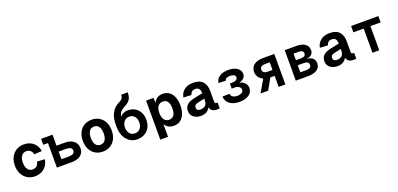

<svg xmlns="http://www.w3.org/2000/svg" viewBox="16 -1896 6568 3172"><g transform="rotate(-20 3300.0 -309.5)"><path d="M309 12Q233 12 174.5 -23Q116 -58 83.5 -121.5Q51 -185 51 -268Q51 -351 83.5 -414Q116 -477 174.5 -512.5Q233 -548 309 -548Q372 -548 424 -523Q476 -498 509.5 -451.5Q543 -405 552 -342L417 -335Q407 -380 379 -404Q351 -428 310 -428Q254 -428 223 -385.5Q192 -343 192 -268Q192 -193 223 -150.5Q254 -108 310 -108Q352 -108 380.5 -133Q409 -158 418 -206L553 -199Q544 -135 510.5 -87.5Q477 -40 425 -14Q373 12 309 12Z M693 0V-431H610V-536H811V-343H950Q1053 -343 1111 -297Q1169 -251 1169 -169Q1169 -89 1111 -44.5Q1053 0 950 0ZM811 -105H937Q1045 -105 1045 -172Q1045 -239 937 -239H811Z M1500 12Q1424 12 1367 -22.5Q1310 -57 1278 -120Q1246 -183 1246 -268Q1246 -353 1278 -416Q1310 -479 1367 -513.5Q1424 -548 1500 -548Q1576 -548 1633 -513.5Q1690 -479 1722 -416Q1754 -353 1754 -268Q1754 -183 1722 -120Q1690 -57 1633 -22.5Q1576 12 1500 12ZM1500 -108Q1554 -108 1583.5 -149.5Q1613 -191 1613 -268Q1613 -345 1583.5 -386.5Q1554 -428 1500 -428Q1445 -428 1416 -386.5Q1387 -345 1387 -268Q1387 -191 1416 -149.5Q1445 -108 1500 -108Z M2102 16Q2050 16 2004 -5.5Q1958 -27 1920 -72Q1885 -112 1866.5 -174.5Q1848 -237 1848 -317Q1848 -453 1893 -536.5Q1938 -620 2023 -660Q2068 -681 2085 -704Q2102 -727 2102 -768L2218 -769Q2218 -696 2191.5 -650Q2165 -604 2097 -570Q2049 -546 2019 -516Q1989 -486 1979 -424Q2028 -489 2114 -489Q2186 -489 2239.5 -458Q2293 -427 2322.5 -370.5Q2352 -314 2352 -238Q2352 -160 2320.5 -103Q2289 -46 2232.5 -15Q2176 16 2102 16ZM2101 -90Q2158 -90 2193 -131Q2228 -172 2228 -238Q2228 -304 2193.5 -343.5Q2159 -383 2103 -383Q2047 -383 2012 -343.5Q1977 -304 1976 -238Q1975 -172 2009 -131Q2043 -90 2101 -90Z M2456 150V-536H2587L2590 -448Q2612 -496 2652.5 -522Q2693 -548 2750 -548Q2820 -548 2867.5 -511Q2915 -474 2938.5 -410.5Q2962 -347 2962 -268Q2962 -189 2938.5 -125.5Q2915 -62 2867.5 -25Q2820 12 2750 12Q2639 12 2592 -74V150ZM2708 -108Q2762 -108 2791.5 -147Q2821 -186 2821 -268Q2821 -350 2791.5 -389Q2762 -428 2708 -428Q2657 -428 2624.5 -389Q2592 -350 2592 -268Q2592 -186 2624.5 -147Q2657 -108 2708 -108Z M3224 12Q3175 12 3134.5 -6Q3094 -24 3070 -58Q3046 -92 3046 -139Q3046 -207 3089.5 -245Q3133 -283 3209 -299L3370 -334Q3370 -384 3349.5 -411.5Q3329 -439 3283 -439Q3242 -439 3220.5 -418.5Q3199 -398 3192 -366L3052 -374Q3067 -453 3127.5 -500.5Q3188 -548 3281 -548Q3397 -548 3451.5 -489.5Q3506 -431 3506 -326V-137Q3506 -117 3513 -109.5Q3520 -102 3534 -102H3556V0Q3550 1 3536 2.5Q3522 4 3507 4Q3407 4 3385 -80Q3368 -39 3326 -13.5Q3284 12 3224 12ZM3252 -90Q3309 -90 3339.5 -120.5Q3370 -151 3370 -206V-238L3251 -212Q3215 -204 3200 -189Q3185 -174 3185 -146Q3185 -90 3252 -90Z M3902 12Q3796 12 3732 -36.5Q3668 -85 3664 -167L3789 -171Q3791 -136 3821.5 -115Q3852 -94 3900 -94Q3950 -94 3979.5 -112.5Q4009 -131 4009 -163Q4009 -198 3979 -218.5Q3949 -239 3898 -239L3854 -238V-328H3898Q3941 -328 3966 -345Q3991 -362 3991 -391Q3991 -416 3966 -431Q3941 -446 3899 -446Q3858 -446 3833.5 -432.5Q3809 -419 3807 -395L3680 -400Q3687 -468 3747 -508Q3807 -548 3902 -548Q4000 -548 4058 -508Q4116 -468 4116 -400Q4116 -360 4086.5 -330.5Q4057 -301 4006 -288Q4065 -273 4098.5 -237Q4132 -201 4132 -151Q4132 -76 4070 -32Q4008 12 3902 12Z M4273 0 4399 -216Q4348 -241 4321 -280Q4294 -319 4294 -366Q4294 -448 4351 -492Q4408 -536 4514 -536H4710V0H4592V-194H4516L4407 0ZM4506 -298H4592V-432H4506Q4464 -432 4441.5 -414.5Q4419 -397 4419 -364Q4419 -333 4441.5 -315.5Q4464 -298 4506 -298Z M4893 0V-536H5095Q5195 -536 5249 -497.5Q5303 -459 5303 -387Q5303 -338 5270 -309Q5237 -280 5177 -277Q5249 -273 5287 -240.5Q5325 -208 5325 -152Q5325 -78 5268.5 -39Q5212 0 5107 0ZM5011 -317H5100Q5139 -317 5160.5 -332.5Q5182 -348 5182 -375Q5182 -403 5160.5 -417.5Q5139 -432 5100 -432H5011ZM5011 -104H5123Q5162 -104 5183 -120.5Q5204 -137 5204 -166Q5204 -195 5183 -211.5Q5162 -228 5123 -228H5011Z M5624 12Q5575 12 5534.5 -6Q5494 -24 5470 -58Q5446 -92 5446 -139Q5446 -207 5489.5 -245Q5533 -283 5609 -299L5770 -334Q5770 -384 5749.5 -411.5Q5729 -439 5683 -439Q5642 -439 5620.5 -418.5Q5599 -398 5592 -366L5452 -374Q5467 -453 5527.5 -500.5Q5588 -548 5681 -548Q5797 -548 5851.5 -489.5Q5906 -431 5906 -326V-137Q5906 -117 5913 -109.5Q5920 -102 5934 -102H5956V0Q5950 1 5936 2.5Q5922 4 5907 4Q5807 4 5785 -80Q5768 -39 5726 -13.5Q5684 12 5624 12ZM5652 -90Q5709 -90 5739.5 -120.5Q5770 -151 5770 -206V-238L5651 -212Q5615 -204 5600 -189Q5585 -174 5585 -146Q5585 -90 5652 -90Z M6241 0V-425H6060V-536H6540V-425H6360V0Z"/></g></svg>

Font: Geist Mono
Style: Bold
Weight: 700
Monospace: yes
Designer: Basement.studio, Andrés Briganti, Mateo Zaragoza
Foundry: Basement.studio, Vercel, Andrés Briganti, Guido Ferreyra, Mateo Zaragoza
Version: Version 1.500; ttfautohint (v1.8.4.7-5d5b)